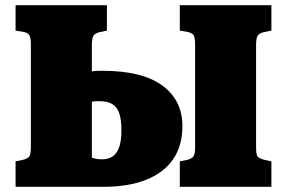

<svg xmlns="http://www.w3.org/2000/svg" viewBox="-20 -720 1106 740"><path d="M40 0V-98L68 -104Q86 -108 92.5 -116.5Q99 -125 99 -155V-548Q99 -576 92.5 -585.5Q86 -595 66 -598L40 -602V-700H392V-602L364 -596Q346 -592 340 -582Q334 -572 334 -545V-445Q342 -446 348.5 -446.5Q355 -447 363 -447Q371 -447 380 -447Q449 -447 505 -434Q561 -421 600.5 -394Q640 -367 661.5 -327Q683 -287 683 -233Q683 -158 647 -106Q611 -54 543 -27Q475 0 379 0ZM334 -112Q345 -109 353 -107.5Q361 -106 374 -106Q396 -106 412.5 -116Q429 -126 438.5 -150.5Q448 -175 448 -218Q448 -259 439.5 -283.5Q431 -308 412.5 -319Q394 -330 365 -330Q359 -330 354.5 -330Q350 -330 345 -329.5Q340 -329 334 -328ZM673 0V-98L702 -104Q722 -109 727 -119.5Q732 -130 732 -154V-549Q732 -575 726 -584.5Q720 -594 698 -598L673 -602V-700H1026V-602L997 -596Q980 -592 973.5 -583Q967 -574 967 -546V-151Q967 -123 973.5 -116Q980 -109 999 -104L1026 -98V0Z"/></svg>

Font: Literata Variable Black
Style: Regular
Weight: 900
Designer: Latin by Veronika Burian and Jose Scaglione. Greek by Irene Vlachou. Cyrillic by Vera Evstafieva.
Foundry: TypeTogether
Version: Version 3.021